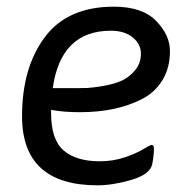

<svg xmlns="http://www.w3.org/2000/svg" viewBox="-20 -549 579 575"><path d="M219 -213Q170 -213 133 -220V-210Q133 -131 170.5 -98.5Q208 -66 279 -66Q319 -66 354 -78Q389 -90 409.5 -102.5Q430 -115 434 -115Q441 -115 441 -103Q441 -84 436 -58Q430 -27 374 -10.5Q318 6 272 6Q46 6 46 -201Q46 -346 114 -437.5Q182 -529 321 -529Q406 -529 447.5 -486.5Q489 -444 489 -396Q489 -346 466.5 -309Q444 -272 404.5 -252Q365 -232 319 -222.5Q273 -213 219 -213ZM312 -457Q162 -457 138 -285H209Q226 -285 241 -285.5Q256 -286 288.5 -291.5Q321 -297 343.5 -307Q366 -317 384 -338Q402 -359 402 -388Q402 -417 377.5 -437Q353 -457 312 -457Z"/></svg>

Font: Asap
Style: Italic
Weight: 400
Italic angle: -6°
Designer: Pablo Cosgaya
Foundry: Pablo Cosgaya
Version: Version 1.007;PS 001.007;hotconv 1.0.70;makeotf.lib2.5.58329